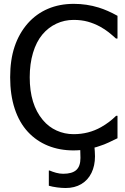

<svg xmlns="http://www.w3.org/2000/svg" viewBox="-20 -760 641 987"><path d="M123.5 -82Q79.1 -129.9 55.7 -200.9Q32.2 -272 32.2 -362.8Q32.2 -452.6 55.2 -520.8Q78.1 -588.9 123 -640.1Q167 -689.5 226.6 -714.8Q286.1 -740.2 359.4 -740.2Q425.3 -740.2 487.3 -721.2Q533.2 -707 584 -678.7V-562H576.2Q556.2 -580.1 538.1 -594.5Q520 -608.9 494.6 -623Q463.9 -639.6 431.2 -648.7Q398.4 -657.7 358.4 -657.7Q311.5 -657.7 270 -638.4Q228.5 -619.1 197.8 -582.5Q166.5 -544.9 149.7 -488.5Q132.8 -432.1 132.8 -362.8Q132.8 -223.1 200.2 -143.1Q230 -107.4 271 -88.9Q312 -70.3 358.4 -70.3Q435.5 -70.3 499.5 -106.4Q543 -130.9 576.7 -164.6H584V-49.3L550.3 -33.2L539.1 -27.8Q517.1 -17.1 487.3 -7.8Q472.2 -2.4 465.8 -1.5L467.3 17.6Q468.3 33.2 468.3 43.5Q468.3 91.8 450.2 128.9Q432.1 166 397.9 186.3Q363.8 206.5 317.4 206.5Q297.9 206.5 273.7 203.4Q249.5 200.2 231 194.8V116.7H235.4Q249.5 123 268.3 128.2Q287.1 133.3 304.7 133.3Q350.6 133.3 372.1 114Q393.6 94.7 393.6 52.2Q393.6 43.9 392.6 11.7L376.5 12.7Q371.1 13.2 357.9 13.2Q286.1 13.2 226.6 -11Q167 -35.2 123.5 -82Z"/></svg>

Font: SG Kara Bold
Style: Regular
Weight: 400
Designer: Damoon Khanjanzadeh
Version: Version 1.000